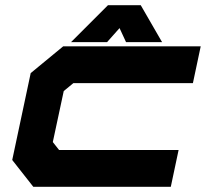

<svg xmlns="http://www.w3.org/2000/svg" viewBox="-20 -718 826 738"><path d="M108 0 27 -103 98 -437 223 -540H751.5L721.5 -398.5H262L225 -368L183 -172L207 -141.5H666.5L636.5 0ZM395 -698H521L603 -556H464.5L439.5 -610L391.5 -556H253Z"/></svg>

Font: Tourney Expanded Black
Style: Italic
Weight: 900
Width: 7
Italic angle: -12°
Designer: Tyler Finck
Foundry: Etcetera Type Co
Version: Version 1.010; ttfautohint (v1.8.3)